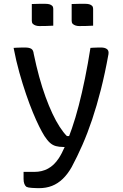

<svg xmlns="http://www.w3.org/2000/svg" viewBox="-20 -782 640 1002"><path d="M508 -534Q527 -534 538 -526Q549 -518 546 -499Q528 -399 506.5 -314.5Q485 -230 461 -158.5Q437 -87 410 -25.5Q383 36 354 90Q333 127 307.5 151.5Q282 176 251.5 188Q221 200 183 200Q175 200 165 199.5Q155 199 145.5 198.5Q136 198 129 196.5Q122 195 118 193Q111 188 107 177.5Q103 167 103 152V115H114Q125 115 136.5 115Q148 115 160 115Q199 115 230.5 98Q262 81 286 45Q302 21 319.5 -19Q337 -59 355.5 -112.5Q374 -166 391 -231.5Q408 -297 423.5 -373Q439 -449 452 -532Q459 -533 466 -533Q473 -533 480 -533.5Q487 -534 494 -534Q501 -534 508 -534ZM111 -534Q132 -534 143 -527.5Q154 -521 156 -501Q169 -438 184.5 -381.5Q200 -325 217.5 -277Q235 -229 253.5 -189.5Q272 -150 291.5 -120Q311 -90 329 -72H367L347 -15H310Q289 -15 272 -19.5Q255 -24 241 -36.5Q227 -49 212 -72Q200 -91 184.5 -122Q169 -153 151.5 -195.5Q134 -238 116 -290.5Q98 -343 81 -403.5Q64 -464 51 -532Q58 -533 65.5 -533Q73 -533 80.5 -533.5Q88 -534 95.5 -534Q103 -534 111 -534ZM146 -761Q163 -762 182 -762Q201 -762 218 -762Q230 -762 238.5 -759.5Q247 -757 252.5 -751.5Q258 -746 258 -736V-648Q240 -647 221.5 -646.5Q203 -646 185 -646Q175 -646 166 -649Q157 -652 151.5 -657.5Q146 -663 146 -673ZM354 -761Q372 -762 390.5 -762Q409 -762 427 -762Q438 -762 446.5 -759.5Q455 -757 460.5 -751.5Q466 -746 466 -736V-648Q449 -647 430 -646.5Q411 -646 393 -646Q383 -646 374 -649Q365 -652 359.5 -657.5Q354 -663 354 -673Z"/></svg>

Font: Rec Mono Semicasual
Style: Regular
Weight: 400
Version: Version 1.085; ttfautohint (v1.8.4.7-5d5b)